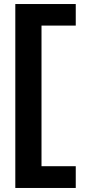

<svg xmlns="http://www.w3.org/2000/svg" viewBox="-20 -720 434 953"><path d="M56 213V-700H356V-593H186V105H356V213Z"/></svg>

Font: Red Hat Display ExtraBold
Style: Regular
Weight: 800
Designer: Pentagram, MCKL
Foundry: Pentagram, MCKL
Version: Version 1.023